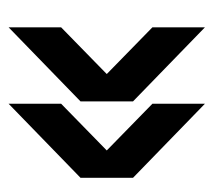

<svg xmlns="http://www.w3.org/2000/svg" viewBox="-45 -537 496 446"><g transform="rotate(-90 203.0 -314.0)"><path d="M185 -86 13 -253V-375L185 -542V-420L76.5 -314L185 -208ZM362.5 -86 190.5 -253V-375L362.5 -542V-420L254 -314L362.5 -208Z"/></g></svg>

Font: Big Shoulders Stencil Text Thin ExtraBold
Style: Regular
Weight: 800
Version: Version 2.001